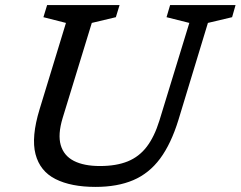

<svg xmlns="http://www.w3.org/2000/svg" viewBox="-20 -724 945 754"><path d="M226 -260.5Q206.5 -196 218.5 -154.2Q230.5 -112.5 270 -92.2Q309.5 -72 372.5 -72Q436.5 -72 481.5 -90.2Q526.5 -108.5 556.5 -148Q586.5 -187.5 606 -250.5L723.5 -634L634 -656.5L648 -704H905L891.5 -656.5L796.5 -634L681 -254Q652 -159.5 608.8 -101.2Q565.5 -43 503.2 -16.5Q441 10 355 10Q259 10 198 -20.8Q137 -51.5 119.5 -118.5Q102 -185.5 135.5 -295L239 -634L150.5 -656.5L165 -704H449.5L435 -656.5L340.5 -634Z"/></svg>

Font: Newsreader 7pt
Style: Italic
Weight: 400
Italic angle: -17°
Designer: Hugues Gentile
Foundry: Production Type
Version: Version 1.003